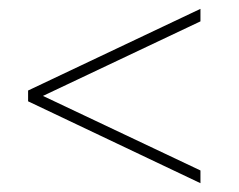

<svg xmlns="http://www.w3.org/2000/svg" viewBox="-20 -542 541 434"><path d="M433.1 -522V-493.7L77.1 -325.2L433.1 -156.7V-127.9L43.5 -313V-337.4Z"/></svg>

Font: Robert Sans Thin
Style: Regular
Weight: 100
Designer: Christian Robertson (extended by Adam Twardoch)
Foundry: Google
Version: Version 12.135;April 2, 2019;FontCreator 11.5.0.2425 64-bit;